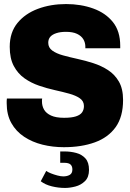

<svg xmlns="http://www.w3.org/2000/svg" viewBox="-20 -716 640 947"><path d="M295 10Q240 10 189.5 -2.5Q139 -15 99 -41.5Q59 -68 36 -109Q13 -150 13 -207Q13 -213 13 -218.5Q13 -224 14 -230H188Q187 -226 187 -223Q187 -220 187 -216Q187 -193 197.5 -175Q208 -157 232 -146Q256 -135 296 -135Q333 -135 354.5 -142Q376 -149 385 -162Q394 -175 394 -193Q394 -217 374 -231Q354 -245 321.5 -254Q289 -263 250.5 -271.5Q212 -280 172.5 -293.5Q133 -307 100.5 -330Q68 -353 48 -390.5Q28 -428 28 -485Q28 -556 66 -602.5Q104 -649 167 -672.5Q230 -696 306 -696Q379 -696 440 -674Q501 -652 537 -607Q573 -562 573 -490V-478H401V-485Q401 -506 391 -522.5Q381 -539 360 -549Q339 -559 305 -559Q278 -559 258 -552.5Q238 -546 228 -534.5Q218 -523 218 -505Q218 -481 238 -466.5Q258 -452 290.5 -443Q323 -434 362 -425.5Q401 -417 440 -404.5Q479 -392 512.5 -370.5Q546 -349 566.5 -313.5Q587 -278 587 -223Q587 -140 550.5 -89Q514 -38 448 -14Q382 10 295 10ZM301 211Q268 211 235.5 203Q203 195 181 178L208 127Q216 133 231 139Q246 145 263 149.5Q280 154 292 154Q311 154 324 146.5Q337 139 337 120Q337 104 328 95.5Q319 87 297 87H277V31H299Q329 31 356.5 38.5Q384 46 401.5 65.5Q419 85 419 122Q419 158 399 177.5Q379 197 351.5 204Q324 211 301 211Z"/></svg>

Font: Chivo Mono Medium ExtraBold
Style: Regular
Weight: 800
Monospace: yes
Version: Version 1.008